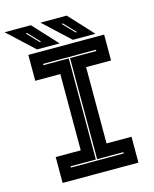

<svg xmlns="http://www.w3.org/2000/svg" viewBox="-157 -931 811 1014"><g transform="rotate(-15 249.0 -424.0)"><path d="M57.5 0V-141.5H194.5V-558.5H57.5V-700H472V-558.5H335.5V-141.5H472V0ZM120.5 -67H409.5V-74H266V-627H409.5V-634H120.5V-627H259V-74H120.5ZM429 -716H305.5L163.5 -848H307ZM337 -750 277 -813H269L329.5 -750ZM233 -716H109.5L-32.5 -848H111ZM141 -750 81 -813H73L133.5 -750Z"/></g></svg>

Font: Tourney ExtraBold
Style: Regular
Weight: 800
Designer: Tyler Finck
Foundry: Etcetera Type Co
Version: Version 1.015